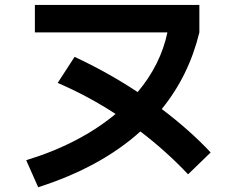

<svg xmlns="http://www.w3.org/2000/svg" viewBox="-20 -747 978 798"><path d="M460.4 -273.4Q342.3 -350.1 219.7 -402.3L290 -510.7Q428.2 -446.3 552.2 -364.3Q647.9 -478.5 675.8 -612.3H125V-726.6H808.6V-612.3Q765.1 -432.6 652.3 -293.9Q771 -204.1 855.5 -113.3L761.7 -22.5Q670.9 -118.7 563.5 -200.7Q398.4 -51.8 138.7 31.2L88.9 -81.1Q199.2 -114.7 293 -163.3Q386.7 -211.9 460.4 -273.4Z"/></svg>

Font: Pretendard
Style: Bold
Weight: 700
Designer: Base glyphs from Inter by Rasmus Andersson; Hangeul glyphs from Noto Sans CJK(Source Han Sans) by Jang Soo-young and Kan
Foundry: Kil Hyung-jin
Version: Version 1.309